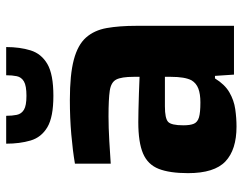

<svg xmlns="http://www.w3.org/2000/svg" viewBox="-100 -658 767 606"><g transform="rotate(-90 283.0 -355.5)"><path d="M186 8Q113 8 76 -27Q39 -62 39 -145Q39 -203 52.5 -237.5Q66 -272 101 -287Q136 -302 200 -302Q212 -302 237 -301.5Q262 -301 291 -300Q320 -299 343 -298V-317Q343 -355 334.5 -371.5Q326 -388 299.5 -392Q273 -396 218 -396Q184 -396 140 -393.5Q96 -391 69 -389V-502Q110 -509 161.5 -513.5Q213 -518 270 -518Q350 -518 397 -505.5Q444 -493 467 -467Q490 -441 497 -401.5Q504 -362 504 -308V0H350L346 -60H338Q319 -29 294 -14.5Q269 0 241 4Q213 8 186 8ZM262 -106Q289 -106 306 -112.5Q323 -119 332 -134Q343 -155 343 -199V-218H250Q212 -218 201 -208Q190 -198 190 -160Q190 -138 195 -126.5Q200 -115 215 -110.5Q230 -106 262 -106ZM283 -570Q216 -570 184 -589Q152 -608 142 -642Q132 -676 132 -719H220Q220 -700 223 -685.5Q226 -671 239 -663Q252 -655 283 -655Q315 -655 328.5 -663Q342 -671 345 -685.5Q348 -700 348 -719H437Q437 -676 426.5 -642Q416 -608 383.5 -589Q351 -570 283 -570Z"/></g></svg>

Font: Saira
Style: Bold
Weight: 700
Designer: Hector Gatti with collaboration of the Omnibus-Type team
Foundry: Omnibus-Type
Version: Version 1.100; ttfautohint (v1.8.3)